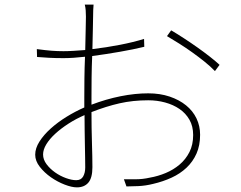

<svg xmlns="http://www.w3.org/2000/svg" viewBox="-20 -802 1040 829"><path d="M375 -350V-383Q375 -421 375.5 -467.5Q376 -514 378 -560Q438 -568 498 -578.5Q558 -589 603 -600L602 -634Q557 -620 498 -608.5Q439 -597 379 -590Q380 -641 381 -679.5Q382 -718 382 -732Q382 -748 382.5 -758.5Q383 -769 384 -782H346Q349 -771 350 -757.5Q351 -744 351 -730Q351 -716 350 -676.5Q349 -637 348 -586Q322 -584 298 -582.5Q274 -581 254 -581Q227 -581 202 -583Q177 -585 139 -590L140 -556Q164 -554 191.5 -552.5Q219 -551 254 -551Q295 -551 347 -557Q345 -509 344.5 -463.5Q344 -418 344 -380V-338Q305 -321 267 -297.5Q229 -274 199 -247Q169 -220 150.5 -191Q132 -162 132 -134Q132 -107 152 -81.5Q172 -56 200 -36.5Q228 -17 259 -5Q290 7 312 7Q344 7 361.5 -13.5Q379 -34 379 -80Q379 -100 378.5 -127.5Q378 -155 377 -186.5Q376 -218 375.5 -251.5Q375 -285 375 -318Q439 -343 496.5 -356Q554 -369 620 -369Q658 -369 693 -359.5Q728 -350 755 -331.5Q782 -313 798 -285Q814 -257 814 -219Q814 -177 798 -145.5Q782 -114 755.5 -91.5Q729 -69 695.5 -55Q662 -41 627 -35Q596 -28 567 -28H515L526 3Q547 3 578 1.5Q609 0 641 -8Q684 -18 721 -35Q758 -52 785.5 -78Q813 -104 828.5 -139Q844 -174 844 -220Q844 -258 828.5 -290.5Q813 -323 783.5 -347Q754 -371 712.5 -385Q671 -399 620 -399Q563 -399 500.5 -386.5Q438 -374 375 -350ZM719 -671 701 -646Q725 -632 753.5 -614Q782 -596 810 -576Q838 -556 863.5 -535.5Q889 -515 908 -495L928 -522Q912 -537 886.5 -557Q861 -577 832 -597.5Q803 -618 773 -637.5Q743 -657 719 -671ZM309 -24Q290 -24 265 -33Q240 -42 218 -57.5Q196 -73 181 -93Q166 -113 166 -135Q166 -156 180 -179Q194 -202 218.5 -224.5Q243 -247 275.5 -268Q308 -289 345 -305Q345 -273 345.5 -240.5Q346 -208 346.5 -178.5Q347 -149 347.5 -123Q348 -97 348 -79Q348 -56 339 -40Q330 -24 309 -24Z"/></svg>

Font: Spoqa Han Sans Neo Thin
Style: Regular
Weight: 100
Designer: [Spoqa Han Sans Neo] Dong-huui Kim  Younghwa Kang  Yujin Lee  [Noto Sans] Ryoko NISHIZUKA  (kana & ideographs); Paul D. 
Foundry: Spoqa (http://www.spoqa-han-sans.com)
Version: Version 1.100;hotconv 1.0.109;makeotfexe 2.5.65596